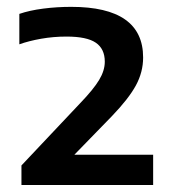

<svg xmlns="http://www.w3.org/2000/svg" viewBox="-20 -458 491 546"><path d="M41 68V12.5L207.5 -164Q246 -204 262 -230.8Q278 -257.5 278 -282.5Q278 -319 252.5 -336.5Q227 -354 169 -354Q132 -354 96.8 -347.8Q61.5 -341.5 35 -332V-418.5Q64 -428.5 102.8 -433.5Q141.5 -438.5 182.5 -438.5Q387 -438.5 387 -294.5Q387 -253 366.5 -215.2Q346 -177.5 298.5 -128L191.5 -18H415.5V68Z"/></svg>

Font: Encode Sans Expanded SemiBold
Style: Regular
Weight: 600
Width: 7
Designer: Multiple Designers
Foundry: Impallari Type
Version: Version 3.000; ttfautohint (v1.8.3) -l 8 -r 50 -G 200 -x 14 